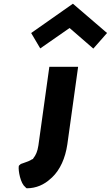

<svg xmlns="http://www.w3.org/2000/svg" viewBox="-20 -860 597 1035"><path d="M197 -599 355 -709 483 -598C507 -625 534 -656 557 -682L373 -840L148 -682ZM83 32C76 38 84 109 108 140L115 147C119 152 123 155 124 155C175 155 219 135 253 103L261 96C304 55 332 -7 343 -82L401 -499L400 -500H246L187 -76C182 -43 173 -23 159 -6L158 -2H154C141 7 124 13 109 18C103 20 98 22 92 24Z"/></svg>

Font: Hussar Woodtype
Style: SeBdObl
Weight: 900
Foundry: Cannot Into Space Fonts
Version: Version 1.07